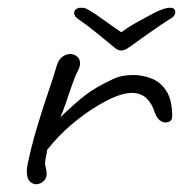

<svg xmlns="http://www.w3.org/2000/svg" viewBox="-20 -490 480 494"><path d="M73 -16Q64 -16 56.5 -23.5Q49 -31 49 -49Q49 -53 49.5 -57.5Q50 -62 51 -67Q60 -111 74.5 -160Q89 -209 104 -252.5Q119 -296 126 -321Q131 -337 140.5 -344Q150 -351 160 -351Q171 -351 178.5 -344.5Q186 -338 186 -327Q186 -318 180 -307Q174 -296 165.5 -272Q157 -248 149 -224Q141 -200 135 -188Q170 -222 198 -244Q226 -266 272 -287Q292 -297 324 -297Q347 -297 370 -288Q393 -279 408 -256Q423 -233 423 -191Q423 -175 405 -175Q398 -175 390.5 -181Q383 -187 378 -201Q371 -224 356.5 -237.5Q342 -251 319 -251Q305 -251 287 -245Q265 -238 232 -218.5Q199 -199 164.5 -170Q130 -141 101 -104Q101 -97 98.5 -88Q96 -79 96 -68Q96 -66 98 -58Q100 -50 100 -42Q100 -31 91.5 -23.5Q83 -16 73 -16ZM418 -470Q431 -470 431 -458Q431 -455 428.5 -450.5Q426 -446 417 -441Q395 -427 366.5 -407Q338 -387 313 -369Q301 -360 292 -360Q282 -360 273 -369Q251 -387 226.5 -407Q202 -427 181 -441Q174 -446 172 -451Q170 -456 171 -458Q171 -463 176 -466.5Q181 -470 186 -470Q188 -470 194 -470Q200 -470 217 -459Q227 -453 247 -438.5Q267 -424 292 -407Q308 -419 326.5 -429.5Q345 -440 359.5 -447.5Q374 -455 377 -457Q385 -461 396.5 -465.5Q408 -470 418 -470Z"/></svg>

Font: Grape Nuts
Style: Regular
Weight: 400
Designer: Robert E. Leuschke
Foundry: Robert E. Leuschke
Version: Version 1.010; ttfautohint (v1.8.3)